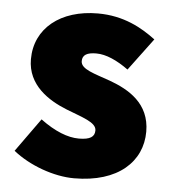

<svg xmlns="http://www.w3.org/2000/svg" viewBox="-44 -552 539 605"><g transform="rotate(5 226.0 -250.0)"><path d="M212 12C352 12 426 -60 426 -154C426 -244 358 -282 298 -304C248 -322 204 -332 204 -358C204 -378 219 -386 248 -386C279 -386 314 -370 350 -344L426 -446C382 -479 324 -512 242 -512C124 -512 44 -448 44 -350C44 -268 112 -225 170 -202C220 -182 266 -170 266 -144C266 -124 252 -114 216 -114C181 -114 140 -130 94 -164L18 -58C70 -16 148 12 212 12Z"/></g></svg>

Font: Giro Sans Black
Style: Regular
Weight: 900
Designer: Paul D. Hunt
Foundry: Adobe Systems Incorporated
Version: Version 1.000;PS 1.0;hotconv 1.0.88;makeotf.lib2.5.647800